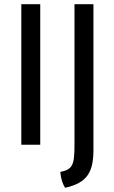

<svg xmlns="http://www.w3.org/2000/svg" viewBox="-20 -683 540 906"><path d="M80.6 0H169.9V-663.1H80.6ZM331.5 0C331.5 96.2 322.8 116.2 264.6 128.4C264.6 128.4 267.1 171.9 287.1 203.1C391.1 180.2 420.9 129.4 420.9 24.4V-663.1H331.5Z"/></svg>

Font: Basic
Style: Regular
Weight: 400
Designer: Magnus Gaarde
Foundry: Magnus Gaarde
Version: Version 1.001